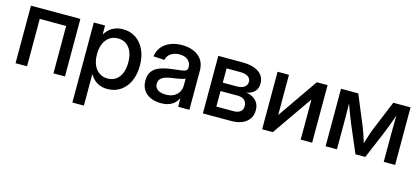

<svg xmlns="http://www.w3.org/2000/svg" viewBox="-59 -1006 3687 1684"><g transform="rotate(15 1784.5 -164.0)"><path d="M509.8 -522.5V0H405.3V-430.2H165.5V0H61V-522.5Z M631.8 204.1V-522.5H733.9V-444.8H736.8Q752 -470.7 774.9 -490.2Q797.9 -509.8 828.4 -520.8Q858.9 -531.7 896 -531.7Q962.9 -531.7 1013.2 -498Q1063.5 -464.4 1091.8 -403.6Q1120.1 -342.8 1120.1 -261.2Q1120.1 -179.7 1092 -118.7Q1064 -57.6 1013.4 -23.7Q962.9 10.3 896 10.3Q858.9 10.3 829.1 -1Q799.3 -12.2 776.6 -32.5Q753.9 -52.7 738.3 -79.6H736.3V204.1ZM874.5 -79.1Q917 -79.1 948.5 -100.8Q980 -122.6 997.3 -163.3Q1014.6 -204.1 1014.6 -261.2Q1014.6 -318.8 997.3 -359.1Q980 -399.4 948.5 -421.1Q917 -442.9 874.5 -442.9Q829.6 -442.9 797.4 -420.2Q765.1 -397.5 747.8 -356.9Q730.5 -316.4 730.5 -261.2Q730.5 -206.5 747.8 -165.5Q765.1 -124.5 797.6 -101.8Q830.1 -79.1 874.5 -79.1Z M1380.9 8.8Q1329.1 8.8 1288.3 -9Q1247.6 -26.9 1223.9 -62Q1200.2 -97.2 1200.2 -148.9Q1200.2 -193.8 1217.5 -222.4Q1234.9 -251 1263.9 -267.6Q1293 -284.2 1329.8 -293Q1366.7 -301.8 1405.8 -306.2Q1454.1 -312 1482.7 -315.7Q1511.2 -319.3 1523.9 -327.6Q1536.6 -335.9 1536.6 -354.5V-358.4Q1536.6 -384.8 1524.4 -404.5Q1512.2 -424.3 1488.8 -435.5Q1465.3 -446.8 1432.1 -446.8Q1398.9 -446.8 1373.8 -435.8Q1348.6 -424.8 1333.5 -406.5Q1318.4 -388.2 1314.9 -365.7L1213.9 -371.1Q1220.2 -420.4 1249 -456.3Q1277.8 -492.2 1325 -512Q1372.1 -531.7 1433.1 -531.7Q1477.1 -531.7 1514.9 -520.5Q1552.7 -509.3 1580.8 -487.1Q1608.9 -464.8 1624.3 -431.9Q1639.6 -398.9 1639.6 -355.5V0H1537.6V-73.2H1535.2Q1524.4 -52.7 1505.1 -33.7Q1485.8 -14.6 1455.3 -2.9Q1424.8 8.8 1380.9 8.8ZM1402.3 -74.7Q1447.3 -74.7 1477.3 -91.3Q1507.3 -107.9 1522.2 -135Q1537.1 -162.1 1537.1 -193.8V-256.3Q1531.7 -252 1518.6 -248Q1505.4 -244.1 1487.5 -240.7Q1469.7 -237.3 1450 -234.1Q1430.2 -231 1411.1 -228.5Q1382.8 -224.6 1358.2 -215.6Q1333.5 -206.5 1318.6 -190.2Q1303.7 -173.8 1303.7 -147Q1303.7 -124 1315.9 -107.9Q1328.1 -91.8 1350.3 -83.3Q1372.6 -74.7 1402.3 -74.7Z M1762.2 0V-522.5H1982.9Q2074.7 -522.5 2128.7 -486.6Q2182.6 -450.7 2182.6 -383.3Q2182.6 -337.9 2156.2 -310.5Q2129.9 -283.2 2082 -274.4Q2116.7 -270.5 2144 -254.6Q2171.4 -238.8 2187.5 -211.7Q2203.6 -184.6 2203.6 -146.5Q2203.6 -102.5 2181.9 -69.3Q2160.2 -36.1 2118.7 -18.1Q2077.1 0 2017.6 0ZM1860.8 -88.4H2016.1Q2056.2 -88.4 2078.1 -106Q2100.1 -123.5 2100.1 -155.3Q2100.1 -190.9 2078.1 -210.2Q2056.2 -229.5 2016.1 -229.5H1860.8ZM1860.8 -305.7H1986.3Q2031.2 -305.7 2055.9 -323.2Q2080.6 -340.8 2080.6 -372.6Q2080.6 -402.3 2054.9 -418.7Q2029.3 -435.1 1982.9 -435.1H1860.8Z M2754.4 0H2650.4V-361.8H2648.4L2397 0H2300.3V-522.5H2403.8V-160.6H2406.2L2656.7 -522.5H2754.4Z M2876.5 0V-522.5H3033.2L3147.9 -245.6Q3156.7 -223.6 3164.1 -202.1Q3171.4 -180.7 3178 -159.9Q3184.6 -139.2 3190.7 -119.1Q3196.8 -99.1 3202.6 -80.6H3182.6Q3189 -99.1 3194.8 -118.9Q3200.7 -138.7 3207.3 -159.7Q3213.9 -180.7 3221.2 -202.1Q3228.5 -223.6 3236.8 -245.6L3351.1 -522.5H3507.8V0H3404.3V-243.2Q3404.3 -276.4 3404.8 -305.2Q3405.3 -334 3405.5 -360.6Q3405.8 -387.2 3406.2 -414.1Q3406.7 -440.9 3407.2 -468.8H3422.4Q3409.7 -431.2 3397 -395Q3384.3 -358.9 3370.6 -321.8Q3356.9 -284.7 3339.8 -243.7L3236.8 0H3147.5L3043.5 -243.7Q3026.4 -285.2 3012.2 -322.3Q2998 -359.4 2985.4 -395.5Q2972.7 -431.6 2959.5 -468.8H2977.1Q2977.5 -441.4 2977.8 -415Q2978 -388.7 2978.5 -361.6Q2979 -334.5 2979.2 -305.4Q2979.5 -276.4 2979.5 -243.2V0Z"/></g></svg>

Font: Inter 28pt Medium
Style: Regular
Weight: 500
Designer: Rasmus Andersson
Foundry: rsms
Version: Version 4.001;git-66647c0bb